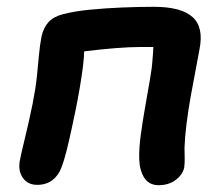

<svg xmlns="http://www.w3.org/2000/svg" viewBox="-20 -534 651 564"><path d="M446 10Q418 10 404 -11.5Q390 -33 389 -67Q388 -97 393.5 -137.5Q399 -178 406.5 -220.5Q414 -263 420.5 -300.5Q427 -338 428 -360Q430 -380 430.5 -395.5Q431 -411 429 -432L455 -396H395Q361 -396 318 -392.5Q275 -389 235 -384Q195 -379 168 -372L225 -451Q231 -394 223.5 -337Q216 -280 203 -215Q197 -186 190 -153.5Q183 -121 175.5 -91Q168 -61 160 -41Q152 -19 134 -5Q116 9 89 9Q61 9 46.5 -12.5Q32 -34 39 -66Q43 -86 50 -114.5Q57 -143 64 -174Q71 -205 76 -230Q85 -276 88.5 -310.5Q92 -345 94.5 -373Q97 -401 102 -427Q108 -453 122.5 -469Q137 -485 164 -492Q198 -501 244 -505.5Q290 -510 339 -512Q388 -514 432 -514Q512 -514 545.5 -484Q579 -454 566 -389Q562 -366 555 -330Q548 -294 540.5 -252.5Q533 -211 528 -171Q523 -131 522 -100Q522 -87 522.5 -70.5Q523 -54 521 -41Q516 -20 495.5 -5Q475 10 446 10Z"/></svg>

Font: Shantell Sans SemiBold
Style: Italic
Weight: 600
Italic angle: -11°
Designer: Stephen Nixon, Anya Danilova, Shantell Martin
Foundry: Arrow Type
Version: Version 1.011;[c5ecc13dd]